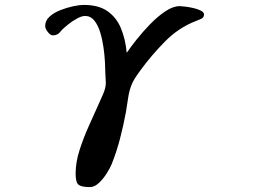

<svg xmlns="http://www.w3.org/2000/svg" viewBox="-20 -638 1040 782"><path d="M811 -579Q811 -588 798.5 -594.5Q786 -601 768.5 -605Q751 -609 735 -611Q719 -613 712 -613Q685 -613 653.5 -592Q622 -571 591.5 -539.5Q561 -508 536 -476.5Q511 -445 497 -424H496Q491 -478 473 -522Q455 -566 418.5 -592Q382 -618 321 -618Q304 -618 278 -612.5Q252 -607 225.5 -596.5Q199 -586 181.5 -570Q164 -554 164 -532Q164 -522 174.5 -508Q185 -494 195 -494Q207 -494 217 -500Q222 -504 225.5 -508.5Q229 -513 233 -517Q243 -527 259.5 -540Q276 -553 294.5 -563Q313 -573 327 -573Q349 -573 364 -554.5Q379 -536 388 -506.5Q397 -477 401.5 -445Q406 -413 407.5 -385Q409 -357 409 -341Q409 -331 410 -321Q411 -311 411 -301Q411 -280 400 -255Q389 -230 380 -210Q362 -170 340.5 -122Q319 -74 303.5 -25Q288 24 288 69Q288 105 300 114.5Q312 124 346 124Q365 124 383 107Q401 90 415 67.5Q429 45 435 30Q455 -20 469 -74Q483 -128 493 -182Q498 -212 502.5 -243Q507 -274 520 -302Q527 -316 535.5 -328.5Q544 -341 553 -353Q596 -412 651.5 -468.5Q707 -525 777 -552Q786 -556 798.5 -561Q811 -566 811 -579Z"/></svg>

Font: UoqMunThenKhung
Style: Regular
Weight: 400
Designer: Font-Kai, 金井和夫, 宇文滿月
Foundry: Kazuo Kanai, Moonlit Owen
Version: Version 1.197